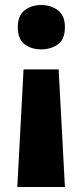

<svg xmlns="http://www.w3.org/2000/svg" viewBox="-20 -575 328 766"><path d="M239 -467Q239 -418 211 -398Q183 -378 144 -378Q106 -378 78.5 -398Q51 -418 51 -467Q51 -513 78.5 -534Q106 -555 144 -555Q183 -555 211 -534Q239 -513 239 -467ZM74 -298H214L239 171H49Z"/></svg>

Font: Noto Sans Thaana ExtraBold
Style: Regular
Weight: 800
Designer: David Williams
Foundry: Google Inc.
Version: Version 3.001; ttfautohint (v1.8.4.7-5d5b)